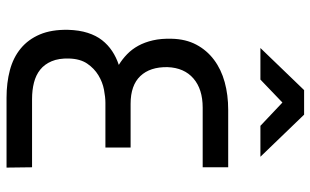

<svg xmlns="http://www.w3.org/2000/svg" viewBox="-206 -768 973 602"><g transform="rotate(90 281.0 -466.5)"><path d="M262 -933H339L471 -796H374L301 -865L229 -796H130ZM505 0H286Q239 0 199.5 -10.5Q160 -21 131.5 -44.5Q103 -68 87.5 -104.5Q72 -141 73 -193Q74 -228 82.5 -254.5Q91 -281 105.5 -299.5Q120 -318 139.5 -331Q159 -344 183 -352Q165 -363 149.5 -378Q134 -393 123 -413Q112 -433 106 -459Q100 -485 101 -518Q102 -562 119.5 -595Q137 -628 167 -650.5Q197 -673 237 -684Q277 -695 324 -695H504V-615H317Q259 -615 225.5 -586Q192 -557 190 -505Q189 -450 218 -419.5Q247 -389 305 -389H442V-310H302Q284 -310 260.5 -305.5Q237 -301 215.5 -288Q194 -275 179 -253Q164 -231 163 -196Q162 -164 171.5 -141.5Q181 -119 198 -105.5Q215 -92 238.5 -86Q262 -80 290 -80H504Z"/></g></svg>

Font: Panefresco 500wt
Style: Regular
Weight: 700
Foundry: Campivisivi & Chank Co
Version: Version 1.001